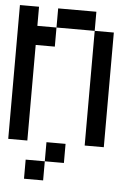

<svg xmlns="http://www.w3.org/2000/svg" viewBox="-53 -709 607 834"><g transform="rotate(5 250.0 -292.0)"><path d="M0 -83.3V-666.7H83.3V-583.3H166.7V-500H83.3V-83.3ZM83.3 83.3V0H166.7V83.3ZM166.7 0V-83.3H250V0ZM166.7 -583.3V-666.7H333.3V-583.3ZM333.3 -83.3V-583.3H416.7V-83.3Z"/></g></svg>

Font: GalmuriMono11 Regular
Style: Regular
Weight: 400
Designer: Lee Minseo (quiple)
Version: Version 2.399;hotconv 1.1.1;makeotfexe 2.6.0 DEVELOPMENT